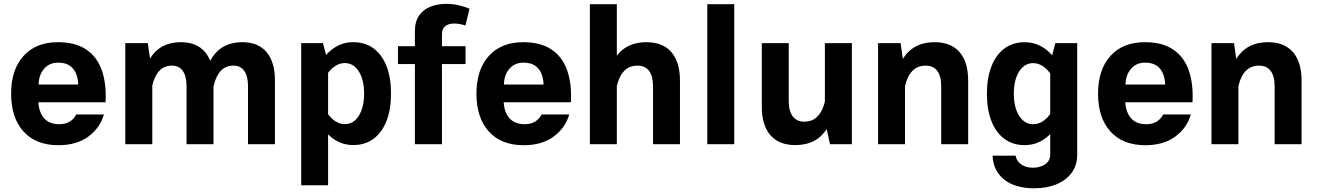

<svg xmlns="http://www.w3.org/2000/svg" viewBox="-20 -760 6946 1012"><path d="M182.3 -221.1H536.5Q541.6 -318.8 516.6 -389.7Q491.6 -460.7 434.4 -499.1Q377.3 -537.6 285.2 -537.6Q169.4 -537.6 104 -465.2Q38.6 -392.8 38.6 -266.2Q38.6 -139.3 103.9 -67Q169.1 5.4 287.7 5.4Q383.8 5.4 445.6 -40.1Q507.3 -85.6 527.7 -156.7H381.5Q371.1 -133.9 348.6 -119.6Q326 -105.3 292.7 -105.3Q240.3 -105.3 212.7 -136.7Q185.1 -168.1 182.3 -221.1ZM183.3 -314.6Q184.9 -365.8 212.6 -397.8Q240.2 -429.8 286.9 -429.8Q322.8 -429.8 345.6 -415.2Q368.4 -400.6 379.8 -374.6Q391.3 -348.6 392.5 -314.6Z M640.4 -532.8V0H782.7V-368.7L759 -532.8ZM1105.2 -335.5Q1105.2 -432.8 1061.2 -485.2Q1017.1 -537.6 933.8 -537.6Q848.5 -537.6 798.2 -486.7Q747.9 -435.8 725.7 -328L781.6 -305.1Q793.6 -358.4 819.4 -386.3Q845.3 -414.1 885.8 -414.1Q923.8 -414.1 943.5 -386.3Q963.2 -358.5 963.2 -305.2V0H1105.2ZM1429.2 -335.5Q1429.2 -432.8 1385.1 -485.2Q1341.1 -537.6 1257.8 -537.6Q1172.5 -537.6 1122.2 -486.7Q1071.9 -435.8 1049.7 -328L1105.5 -305.1Q1117.5 -358.4 1143.4 -386.3Q1169.2 -414.1 1209.8 -414.1Q1247.8 -414.1 1267.5 -386.3Q1287.2 -358.5 1287.2 -305.2V0H1429.2Z M1567.7 -532.8V216.4H1709.3V-427.9L1682.4 -532.8ZM2041 -267.1Q2041 -351 2017.2 -411.6Q1993.3 -472.2 1949 -504.9Q1904.6 -537.7 1842.6 -537.7Q1787.6 -537.7 1743.5 -509.2Q1699.4 -480.6 1664.9 -424.8L1702.1 -365.8Q1720.6 -394.6 1745.1 -411.1Q1769.6 -427.6 1796.9 -427.6Q1843.4 -427.6 1871.3 -383.4Q1899.2 -339.2 1899.2 -266.9Q1899.2 -194.7 1871.5 -150.2Q1843.7 -105.6 1797.2 -105.6Q1770.2 -105.6 1745.7 -122.2Q1721.2 -138.8 1702.1 -168.1L1664.9 -108.1Q1699.4 -52.6 1743.6 -24Q1787.7 4.5 1842.4 4.5Q1904.5 4.5 1948.9 -28.5Q1993.3 -61.5 2017.2 -122.4Q2041 -183.3 2041 -267.1Z M2454.6 -714.2Q2428.9 -724.9 2397.6 -732.3Q2366.2 -739.7 2332.8 -739.7Q2287.8 -739.7 2250 -725.3Q2212.2 -710.8 2189.5 -679Q2166.9 -647.2 2166.9 -595.4V0H2309.5V-579.1Q2309.5 -608.4 2326.9 -622.2Q2344.3 -636 2373.9 -636Q2389.2 -636 2405.7 -632.8Q2422.2 -629.5 2433.2 -625.2ZM2077.6 -422.3H2433.8V-516.4H2077.6Z M2634.9 -221.1H2989.1Q2994.3 -318.8 2969.2 -389.7Q2944.2 -460.7 2887.1 -499.1Q2829.9 -537.6 2737.8 -537.6Q2622.1 -537.6 2556.7 -465.2Q2491.2 -392.8 2491.2 -266.2Q2491.2 -139.3 2556.5 -67Q2621.8 5.4 2740.3 5.4Q2836.5 5.4 2898.2 -40.1Q2959.9 -85.6 2980.4 -156.7H2834.1Q2823.7 -133.9 2801.2 -119.6Q2778.7 -105.3 2745.4 -105.3Q2693 -105.3 2665.4 -136.7Q2637.8 -168.1 2634.9 -221.1ZM2635.9 -314.6Q2637.6 -365.8 2665.2 -397.8Q2692.8 -429.8 2739.5 -429.8Q2775.5 -429.8 2798.3 -415.2Q2821 -400.6 2832.5 -374.6Q2843.9 -348.6 2845.1 -314.6Z M3231.2 0V-737.8H3089.1V0ZM3564 -335.5Q3564 -432.8 3518.7 -485.2Q3473.5 -537.6 3387.9 -537.6Q3300.6 -537.6 3249.1 -486.7Q3197.6 -435.8 3174.9 -328L3230.8 -305.1Q3243.1 -358.4 3270.1 -386.3Q3297.2 -414.1 3339.8 -414.1Q3380.2 -414.1 3401.1 -386.3Q3422 -358.5 3422 -305.2V0H3564Z M3850.1 0V-737.8H3708.1V0Z M4470.1 -532.8H4327.8V-123.5L4354.7 0H4470.1ZM3995.3 -197.3Q3995.3 -100 4040.6 -47.7Q4085.8 4.7 4171.4 4.7Q4258.6 4.7 4310.2 -46.2Q4361.8 -97.1 4384.4 -204.8L4328.5 -227.7Q4316.2 -174.4 4289.1 -146.6Q4262.1 -118.7 4219.4 -118.7Q4179.1 -118.7 4158.2 -146.7Q4137.3 -174.6 4137.3 -227.6V-532.8H3995.3Z M4750.1 0V-368.7L4726.9 -532.8H4608.2V0ZM5083 -335.5Q5083 -432.8 5037.8 -485.2Q4992.5 -537.6 4906.9 -537.6Q4819.7 -537.6 4768.1 -486.7Q4716.6 -435.8 4693.9 -328L4749.8 -305.1Q4762.1 -358.4 4789.2 -386.3Q4816.2 -414.1 4858.9 -414.1Q4899.2 -414.1 4920.1 -386.3Q4941 -358.5 4941 -305.2V0H5083Z M5431.3 232.4Q5497.8 232.4 5548.8 211.3Q5599.9 190.1 5628.8 150.4Q5657.8 110.8 5657.8 54.4V-532.8H5542.4L5515.5 -427.9V54.4Q5515.5 88.7 5488.5 106.3Q5461.6 124 5424.2 124Q5386.8 124 5362.4 106.3Q5338 88.6 5333 60.6H5211.9Q5214.2 138.5 5271.8 185.4Q5329.5 232.4 5431.3 232.4ZM5181.9 -265.8Q5181.9 -182.3 5205.8 -121.5Q5229.6 -60.7 5274.2 -27.9Q5318.8 4.9 5380.4 4.9Q5435.4 4.9 5479.5 -23.7Q5523.5 -52.2 5558 -108.1L5520.9 -167Q5502.5 -138.4 5478 -121.8Q5453.5 -105.3 5426.1 -105.3Q5379.6 -105.3 5351.7 -149.6Q5323.7 -193.9 5323.7 -265.9Q5323.7 -338.4 5351.5 -382.8Q5379.3 -427.2 5425.7 -427.2Q5452.9 -427.2 5477.5 -410.7Q5502.2 -394.2 5520.9 -364.8L5558 -424.8Q5523.5 -480.3 5479.5 -508.8Q5435.6 -537.4 5380.5 -537.4Q5319 -537.4 5274.3 -504.4Q5229.6 -471.3 5205.8 -410.5Q5181.9 -349.7 5181.9 -265.8Z M5911.3 -221.1H6265.5Q6270.6 -318.8 6245.6 -389.7Q6220.6 -460.7 6163.4 -499.1Q6106.3 -537.6 6014.2 -537.6Q5898.4 -537.6 5833 -465.2Q5767.6 -392.8 5767.6 -266.2Q5767.6 -139.3 5832.9 -67Q5898.1 5.4 6016.7 5.4Q6112.8 5.4 6174.6 -40.1Q6236.3 -85.6 6256.7 -156.7H6110.5Q6100.1 -133.9 6077.6 -119.6Q6055 -105.3 6021.7 -105.3Q5969.3 -105.3 5941.7 -136.7Q5914.1 -168.1 5911.3 -221.1ZM5912.3 -314.6Q5913.9 -365.8 5941.6 -397.8Q5969.2 -429.8 6015.9 -429.8Q6051.8 -429.8 6074.6 -415.2Q6097.4 -400.6 6108.8 -374.6Q6120.3 -348.6 6121.5 -314.6Z M6507.5 0V-368.7L6484.3 -532.8H6365.5V0ZM6840.3 -335.5Q6840.3 -432.8 6795.1 -485.2Q6749.8 -537.6 6664.2 -537.6Q6577 -537.6 6525.5 -486.7Q6474 -435.8 6451.3 -328L6507.1 -305.1Q6519.4 -358.4 6546.5 -386.3Q6573.5 -414.1 6616.2 -414.1Q6656.5 -414.1 6677.4 -386.3Q6698.4 -358.5 6698.4 -305.2V0H6840.3Z"/></svg>

Font: Estedad-FD VF
Style: Regular
Weight: 100
Designer: Amin Abedi
Version: Version 7.3